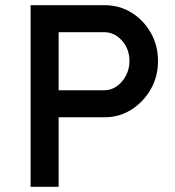

<svg xmlns="http://www.w3.org/2000/svg" viewBox="-20 -720 674 740"><path d="M98 0V-700H383Q440 -700 486.5 -671.5Q533 -643 561 -594Q589 -545 589 -485Q589 -425 561 -376Q533 -327 486.5 -297.5Q440 -268 383 -268H206V0ZM206 -372H381Q408 -372 430 -387.5Q452 -403 465.5 -428.5Q479 -454 479 -485Q479 -531 450 -563.5Q421 -596 381 -596H206Z"/></svg>

Font: Lexend Deca
Style: Regular
Weight: 400
Designer: Bonnie Shaver-Troup, Thomas Jockin
Foundry: Lexend
Version: Version 1.008; ttfautohint (v1.8.4.7-5d5b)